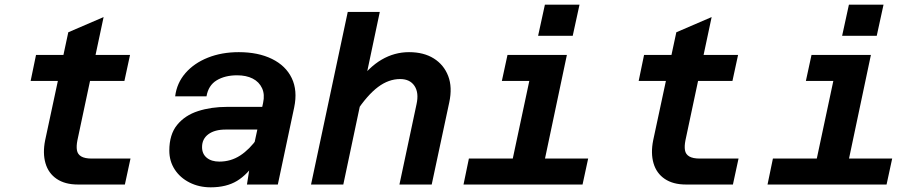

<svg xmlns="http://www.w3.org/2000/svg" viewBox="-20 -789 3940 821"><path d="M313 0Q258 0 222.5 -24Q187 -48 174.5 -91Q162 -134 173 -189L272 -651L423 -716L311 -189Q306 -164 309 -146.5Q312 -129 327.5 -120Q343 -111 372 -111H538L514 0ZM111 -443 134 -554H536L512 -443Z M1036 0 1053 -108 1105 -349Q1113 -385 1100.5 -412Q1088 -439 1060.5 -453Q1033 -467 994 -467Q942 -467 906.5 -445.5Q871 -424 863 -377H729Q736 -434 773 -476.5Q810 -519 869 -542.5Q928 -566 1001 -566Q1084 -566 1143 -537Q1202 -508 1227.5 -455Q1253 -402 1238 -330L1168 0ZM881 12Q831 12 790.5 -8.5Q750 -29 727 -64.5Q704 -100 704 -145Q704 -214 737.5 -255Q771 -296 827 -314Q883 -332 951 -332H1116L1095 -235H945Q898 -235 871 -215Q844 -195 844 -160Q844 -131 864 -114.5Q884 -98 918 -98Q967 -98 1007 -124Q1047 -150 1081 -198L1077 -102Q1039 -43 993.5 -15.5Q948 12 881 12Z M1688 0 1761 -343Q1772 -392 1752.5 -421.5Q1733 -451 1691 -451Q1642 -451 1596.5 -417Q1551 -383 1501 -308L1507 -433Q1557 -502 1612 -534Q1667 -566 1729 -566Q1792 -566 1835 -539Q1878 -512 1896.5 -464Q1915 -416 1901 -351L1826 0ZM1310 0 1467 -738H1604L1448 0Z M2149 0 2267 -554H2404L2287 0ZM1962 0 1985 -111H2495L2471 0ZM2126 -443 2150 -554H2336L2312 -443ZM2281 -636 2310 -769H2458L2429 -636Z M2913 0Q2858 0 2822.5 -24Q2787 -48 2774.5 -91Q2762 -134 2773 -189L2872 -651L3023 -716L2911 -189Q2906 -164 2909 -146.5Q2912 -129 2927.5 -120Q2943 -111 2972 -111H3138L3114 0ZM2711 -443 2734 -554H3136L3112 -443Z M3449 0 3567 -554H3704L3587 0ZM3262 0 3285 -111H3795L3771 0ZM3426 -443 3450 -554H3636L3612 -443ZM3581 -636 3610 -769H3758L3729 -636Z"/></svg>

Font: Azeret Mono Thin SemiBold
Style: Italic
Weight: 600
Italic angle: -12°
Version: Version 1.002